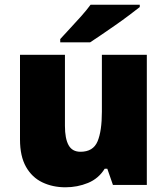

<svg xmlns="http://www.w3.org/2000/svg" viewBox="-20 -786 710 816"><path d="M604 -553V0H460L436 -69H425Q399 -27 354 -8.5Q309 10 258 10Q204 10 160 -11Q116 -32 90.5 -77Q65 -122 65 -193V-553H256V-251Q256 -197 271.5 -169Q287 -141 322 -141Q376 -141 394.5 -185Q413 -229 413 -311V-553ZM574 -756Q556 -742 529 -721.5Q502 -701 471 -679.5Q440 -658 411.5 -638.5Q383 -619 363 -606H236V-620Q253 -639 277 -664.5Q301 -690 325 -717Q349 -744 365 -766H574Z"/></svg>

Font: Noto Sans Gujarati UI Black
Style: Regular
Weight: 900
Designer: Jelle Bosma - Monotype Design Team, Universal Thirst
Foundry: Monotype Imaging Inc.
Version: Version 2.106; ttfautohint (v1.8.4.7-5d5b)